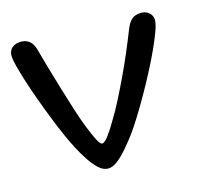

<svg xmlns="http://www.w3.org/2000/svg" viewBox="-92 -694 837 807"><g transform="rotate(-15 326.0 -291.0)"><path d="M283 13.5Q261.5 13.5 241.8 -5Q222 -23.5 203.8 -51.2Q185.5 -79 170.5 -108Q158 -131 141.5 -168Q125 -205 107.2 -249.8Q89.5 -294.5 72.5 -341Q55.5 -387.5 42 -429.5Q28.5 -471.5 20.5 -503Q12.5 -534.5 12.5 -549Q12.5 -572 27.5 -584.2Q42.5 -596.5 65.5 -596.5Q86 -596.5 100.8 -585.8Q115.5 -575 123.5 -550.5Q134 -511.5 148.2 -462.2Q162.5 -413 178 -361.5Q193.5 -310 208.2 -263.8Q223 -217.5 235.5 -185.5Q252 -143.5 264.5 -119Q277 -94.5 286 -94.5Q296 -94.5 313.8 -118Q331.5 -141.5 354 -180.5Q373.5 -212 394.8 -253.8Q416 -295.5 438.2 -342.2Q460.5 -389 481 -437.2Q501.5 -485.5 519 -530Q527.5 -551 537.2 -562.5Q547 -574 559 -578.5Q571 -583 585 -583Q599.5 -583 610.5 -577Q621.5 -571 627.8 -561Q634 -551 634 -538Q634 -522 622.8 -491Q611.5 -460 592.8 -419Q574 -378 550.5 -333Q527 -288 502 -244.2Q477 -200.5 453.8 -163.2Q430.5 -126 412.5 -101Q391.5 -73 369 -46.8Q346.5 -20.5 324.8 -3.5Q303 13.5 283 13.5Z"/></g></svg>

Font: Gluten Light
Style: Regular
Weight: 300
Designer: Tyler Finck
Foundry: Etcetera Type Company
Version: Version 1.300